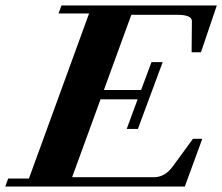

<svg xmlns="http://www.w3.org/2000/svg" viewBox="-41 -683 814 703"><path d="M-21.5 0 -11.2 -29.3H64.9L285.2 -633.8H173.3L184.1 -663.1H752.9L694.8 -491.7H660.6L661.6 -606Q661.6 -628.9 606 -628.9H439.9L339.4 -353.5H475.6L513.7 -455.6H554.7L463.9 -210.9H422.9L462.9 -319.3H327.1L223.1 -34.2H522.9Q562.5 -34.2 591.3 -73.2L665.5 -174.8H699.7L635.7 0Z"/></svg>

Font: Elstob Grade
Style: Italic
Weight: 400
Italic angle: -20°
Designer: Peter S. Baker
Version: Version 1.015